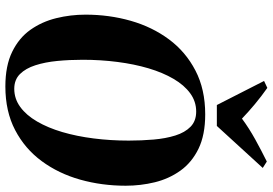

<svg xmlns="http://www.w3.org/2000/svg" viewBox="-174 -856 1042 734"><g transform="rotate(90 347.0 -489.0)"><path d="M310.5 11.5Q231.5 11.5 178.2 -14.5Q125 -40.5 94 -84.2Q63 -128 49.5 -182.8Q36 -237.5 36 -295Q36 -385.5 59.5 -467.8Q83 -550 130.5 -614Q178 -678 249.8 -715.2Q321.5 -752.5 417 -752.5Q496 -752.5 548.8 -726.8Q601.5 -701 632.5 -657.5Q663.5 -614 676.8 -559.8Q690 -505.5 690 -448.5Q690 -357.5 666.8 -274.8Q643.5 -192 596 -127.5Q548.5 -63 477.2 -25.8Q406 11.5 310.5 11.5ZM319.5 -22.5Q357.5 -22.5 389 -45.5Q420.5 -68.5 444.5 -109.8Q468.5 -151 484.8 -206Q501 -261 509.2 -325.8Q517.5 -390.5 517.5 -460Q517.5 -509 513.5 -555.2Q509.5 -601.5 498 -638.2Q486.5 -675 464.5 -696.5Q442.5 -718 406.5 -718Q368 -718 336.8 -695.2Q305.5 -672.5 281.5 -631.5Q257.5 -590.5 241.2 -535.8Q225 -481 216.8 -417Q208.5 -353 208.5 -284Q208.5 -234 213 -187.2Q217.5 -140.5 229.5 -103.2Q241.5 -66 263.2 -44.2Q285 -22.5 319.5 -22.5ZM381.5 -797 289.5 -977.5 316 -990Q348 -967.5 378 -942.5Q408 -917.5 433.5 -893Q470 -920 513 -943.8Q556 -967.5 597.5 -988L622 -972.5L461.5 -797Z"/></g></svg>

Font: Merriweather 120pt ExtraBold
Style: Italic
Weight: 800
Italic angle: -7.8°
Version: Version 2.101